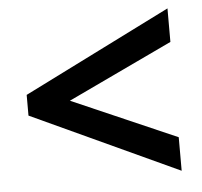

<svg xmlns="http://www.w3.org/2000/svg" viewBox="-42 -702 613 582"><g transform="rotate(-5 264.5 -411.0)"><path d="M488 -164 40 -371V-434L488 -658V-556L169 -405L488 -266Z"/></g></svg>

Font: Noto Sans Tamil UI SemiCondensed SemiBold
Style: Regular
Weight: 600
Width: 4
Designer: Jelle Bosma - Monotype Design Team
Foundry: Monotype Imaging Inc.
Version: Version 2.004; ttfautohint (v1.8.4.7-5d5b)